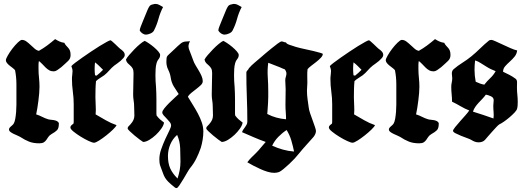

<svg xmlns="http://www.w3.org/2000/svg" viewBox="-20 -731 2684 982"><path d="M179 -471Q202 -484 222 -499Q242 -514 262 -531Q273 -524 284 -519Q295 -514 309 -512Q314 -502 319.5 -496.5Q325 -491 330 -485Q335 -479 338 -471Q341 -463 341 -449Q341 -431 328 -419Q322 -414 313 -405Q304 -396 293.5 -387.5Q283 -379 273 -372.5Q263 -366 255 -366Q242 -366 232 -371.5Q222 -377 213.5 -385.5Q205 -394 196.5 -403Q188 -412 179 -419Q177 -409 177 -399Q177 -389 177 -379Q177 -356 179.5 -333Q182 -310 182 -287Q182 -273 180.5 -254.5Q179 -236 176.5 -216.5Q174 -197 171 -178Q168 -159 165 -146Q181 -141 195.5 -133.5Q210 -126 226 -121Q233 -119 241 -118.5Q249 -118 256.5 -116.5Q264 -115 270.5 -112Q277 -109 281 -102V-98Q281 -75 272 -65.5Q263 -56 243 -45Q233 -39 227.5 -31Q222 -23 217 -15.5Q212 -8 204 -3Q196 2 181 2Q151 2 129 -6.5Q107 -15 83 -31Q78 -34 68.5 -38Q59 -42 49.5 -46.5Q40 -51 33 -56.5Q26 -62 26 -69Q26 -76 35.5 -84Q45 -92 49 -97Q55 -106 58 -123Q61 -140 62.5 -159Q64 -178 64 -196Q64 -214 64 -226Q64 -261 64 -299Q64 -337 57 -372Q52 -378 44 -384Q36 -390 28.5 -396Q21 -402 15.5 -409Q10 -416 10 -423Q10 -430 20 -447.5Q30 -465 43.5 -482.5Q57 -500 71 -513.5Q85 -527 92 -527Q104 -527 115 -519Q126 -511 136.5 -501Q147 -491 157.5 -482Q168 -473 179 -471Z M545 -525Q547 -525 554 -519Q561 -513 569 -505.5Q577 -498 584.5 -490.5Q592 -483 595 -481Q603 -476 610.5 -468Q618 -460 618 -450Q618 -442 611.5 -434.5Q605 -427 596.5 -419.5Q588 -412 579 -406Q570 -400 565 -396Q551 -385 539 -371Q527 -357 513 -346Q502 -338 491 -331.5Q480 -325 471 -316Q469 -296 468.5 -274.5Q468 -253 468 -233Q468 -211 469.5 -189.5Q471 -168 469 -146Q495 -131 521 -116Q547 -101 576 -91Q573 -83 557.5 -68Q542 -53 523 -38Q504 -23 486.5 -12Q469 -1 461 -1Q453 -1 433.5 -10Q414 -19 393 -32Q372 -45 356 -58Q340 -71 340 -79Q340 -86 345.5 -90.5Q351 -95 356 -99Q357 -103 357 -107Q357 -111 357 -115V-198Q357 -230 352.5 -262.5Q348 -295 348 -328Q348 -338 349.5 -347.5Q351 -357 351 -367Q351 -374 349 -380.5Q347 -387 345 -393Q349 -398 364.5 -410Q380 -422 401 -436.5Q422 -451 445.5 -467Q469 -483 489.5 -495.5Q510 -508 525.5 -516.5Q541 -525 545 -525ZM466 -412Q465 -404 464.5 -395.5Q464 -387 464 -379Q464 -371 464.5 -362.5Q465 -354 466 -346L474 -344Q483 -351 491 -358.5Q499 -366 507 -374Q497 -384 487 -394Q477 -404 466 -412Z M775 -711Q786 -711 795.5 -705.5Q805 -700 814 -695Q799 -666 790.5 -634.5Q782 -603 767 -574Q762 -565 749 -559.5Q736 -554 727 -554Q717 -554 708.5 -560Q700 -566 695 -574V-578Q695 -582 700 -595.5Q705 -609 712 -625.5Q719 -642 725 -657Q731 -672 734 -679Q739 -691 744.5 -699Q750 -707 764 -709Q767 -710 769.5 -710.5Q772 -711 775 -711ZM720 -522Q727 -519 740.5 -510Q754 -501 767 -490Q780 -479 789.5 -468Q799 -457 799 -450Q799 -438 791.5 -429Q784 -420 781 -409Q777 -395 776 -378.5Q775 -362 775 -347Q775 -316 778 -286Q780 -254 780 -221.5Q780 -189 780 -157Q780 -152 780 -148.5Q780 -145 781 -140Q789 -129 798.5 -120.5Q808 -112 819 -104Q817 -90 805 -73Q793 -56 777 -41Q761 -26 743.5 -15.5Q726 -5 712 -5Q707 -8 694 -17.5Q681 -27 667.5 -38.5Q654 -50 643.5 -60Q633 -70 633 -74Q633 -78 635 -82Q650 -97 657 -107.5Q664 -118 666 -128.5Q668 -139 667 -152Q666 -165 666 -187Q666 -202 663.5 -217Q661 -232 661 -247Q661 -275 662 -302Q663 -329 663 -357Q663 -373 658 -381.5Q653 -390 646 -396Q639 -402 633 -408Q627 -414 624 -426Q628 -435 640.5 -449.5Q653 -464 667.5 -479Q682 -494 696.5 -506Q711 -518 720 -522Z M952 -520Q944 -507 944 -493Q944 -489 946 -481Q951 -467 957 -452.5Q963 -438 968 -423Q972 -411 980 -397.5Q988 -384 996.5 -370Q1005 -356 1011 -342Q1017 -328 1017 -316Q1017 -305 1007 -295.5Q997 -286 984 -276Q971 -266 958.5 -256Q946 -246 941 -236Q953 -216 966.5 -194.5Q980 -173 992 -150.5Q1004 -128 1012 -105Q1020 -82 1020 -58Q1020 -38 1016.5 -16.5Q1013 5 1007 25Q997 54 984 80Q971 106 952 129Q947 135 937.5 151.5Q928 168 917.5 185.5Q907 203 897.5 217Q888 231 883 231Q877 231 872 226Q852 210 841.5 199.5Q831 189 824.5 178.5Q818 168 813.5 154.5Q809 141 800 118Q797 110 796 101Q795 92 795 84Q795 59 804.5 32Q814 5 825 -19Q836 -43 845.5 -62Q855 -81 855 -89Q855 -98 848 -107Q841 -116 832.5 -124.5Q824 -133 817 -141Q810 -149 810 -156Q810 -164 821 -177.5Q832 -191 846 -205Q860 -219 874 -231.5Q888 -244 894 -250Q887 -262 880.5 -271Q874 -280 868.5 -289.5Q863 -299 859 -310Q855 -321 853 -335Q850 -355 840.5 -374Q831 -393 831 -415Q831 -426 832 -434.5Q833 -443 842 -451Q858 -465 873 -480Q888 -495 905 -509Q915 -517 927.5 -518.5Q940 -520 952 -520ZM888 182Q895 161 899 139.5Q903 118 903 96Q903 62 901.5 26.5Q900 -9 886 -41Q863 -21 851 7.5Q839 36 839 67Q839 104 850.5 130Q862 156 888 182Z M1177 -711Q1188 -711 1197.5 -705.5Q1207 -700 1216 -695Q1201 -666 1192.5 -634.5Q1184 -603 1169 -574Q1164 -565 1151 -559.5Q1138 -554 1129 -554Q1119 -554 1110.5 -560Q1102 -566 1097 -574V-578Q1097 -582 1102 -595.5Q1107 -609 1114 -625.5Q1121 -642 1127 -657Q1133 -672 1136 -679Q1141 -691 1146.5 -699Q1152 -707 1166 -709Q1169 -710 1171.5 -710.5Q1174 -711 1177 -711ZM1122 -522Q1129 -519 1142.5 -510Q1156 -501 1169 -490Q1182 -479 1191.5 -468Q1201 -457 1201 -450Q1201 -438 1193.5 -429Q1186 -420 1183 -409Q1179 -395 1178 -378.5Q1177 -362 1177 -347Q1177 -316 1180 -286Q1182 -254 1182 -221.5Q1182 -189 1182 -157Q1182 -152 1182 -148.5Q1182 -145 1183 -140Q1191 -129 1200.5 -120.5Q1210 -112 1221 -104Q1219 -90 1207 -73Q1195 -56 1179 -41Q1163 -26 1145.5 -15.5Q1128 -5 1114 -5Q1109 -8 1096 -17.5Q1083 -27 1069.5 -38.5Q1056 -50 1045.5 -60Q1035 -70 1035 -74Q1035 -78 1037 -82Q1052 -97 1059 -107.5Q1066 -118 1068 -128.5Q1070 -139 1069 -152Q1068 -165 1068 -187Q1068 -202 1065.5 -217Q1063 -232 1063 -247Q1063 -275 1064 -302Q1065 -329 1065 -357Q1065 -373 1060 -381.5Q1055 -390 1048 -396Q1041 -402 1035 -408Q1029 -414 1026 -426Q1030 -435 1042.5 -449.5Q1055 -464 1069.5 -479Q1084 -494 1098.5 -506Q1113 -518 1122 -522Z M1420 -519Q1426 -519 1431.5 -516.5Q1437 -514 1443 -514Q1444 -508 1458.5 -502.5Q1473 -497 1493.5 -491Q1514 -485 1538.5 -480Q1563 -475 1583.5 -470Q1604 -465 1617.5 -461Q1631 -457 1631 -455Q1631 -446 1620.5 -435Q1610 -424 1596.5 -413.5Q1583 -403 1570.5 -393.5Q1558 -384 1553 -377Q1551 -360 1551.5 -342.5Q1552 -325 1552 -308Q1552 -297 1551 -287.5Q1550 -278 1550 -267Q1550 -246 1553 -224Q1556 -202 1559 -181Q1560 -170 1566 -152Q1572 -134 1579 -115.5Q1586 -97 1591 -81.5Q1596 -66 1596 -61Q1596 -53 1592 -44.5Q1588 -36 1583 -30Q1561 -5 1544.5 13Q1528 31 1506 58Q1499 67 1486.5 80.5Q1474 94 1459.5 107.5Q1445 121 1430.5 133Q1416 145 1407 149Q1402 151 1394.5 152Q1387 153 1382 153Q1367 153 1348.5 147.5Q1330 142 1311.5 133.5Q1293 125 1275.5 116Q1258 107 1245 99Q1255 85 1266.5 74Q1278 63 1289 52Q1303 38 1314.5 23.5Q1326 9 1339 -5Q1308 -16 1278 -29Q1248 -42 1218 -55Q1220 -62 1224.5 -68.5Q1229 -75 1233.5 -81Q1238 -87 1241.5 -94Q1245 -101 1245 -109Q1245 -172 1242.5 -234.5Q1240 -297 1240 -360Q1240 -366 1245.5 -371Q1251 -376 1253 -382Q1267 -398 1284 -412Q1301 -426 1317 -440Q1321 -444 1336 -456.5Q1351 -469 1368 -483Q1385 -497 1400 -508Q1415 -519 1420 -519ZM1352 -410Q1347 -375 1349.5 -337Q1352 -299 1352 -264Q1352 -252 1352 -236.5Q1352 -221 1351 -205.5Q1350 -190 1349 -175Q1348 -160 1347 -148Q1370 -136 1394 -129.5Q1418 -123 1443 -121Q1443 -140 1441.5 -158Q1440 -176 1440 -195Q1440 -215 1440.5 -234.5Q1441 -254 1441 -274Q1441 -286 1440 -297.5Q1439 -309 1439 -320Q1439 -330 1442 -338.5Q1445 -347 1445 -356Q1445 -362 1440.5 -370.5Q1436 -379 1429 -379Q1410 -388 1390.5 -395Q1371 -402 1352 -410ZM1372 14Q1398 26 1426.5 34Q1455 42 1484 44Q1478 15 1470 -12.5Q1462 -40 1446 -66Q1423 -51 1403.5 -31Q1384 -11 1372 14Z M1867 -525Q1869 -525 1876 -519Q1883 -513 1891 -505.5Q1899 -498 1906.5 -490.5Q1914 -483 1917 -481Q1925 -476 1932.5 -468Q1940 -460 1940 -450Q1940 -442 1933.5 -434.5Q1927 -427 1918.5 -419.5Q1910 -412 1901 -406Q1892 -400 1887 -396Q1873 -385 1861 -371Q1849 -357 1835 -346Q1824 -338 1813 -331.5Q1802 -325 1793 -316Q1791 -296 1790.5 -274.5Q1790 -253 1790 -233Q1790 -211 1791.5 -189.5Q1793 -168 1791 -146Q1817 -131 1843 -116Q1869 -101 1898 -91Q1895 -83 1879.5 -68Q1864 -53 1845 -38Q1826 -23 1808.5 -12Q1791 -1 1783 -1Q1775 -1 1755.5 -10Q1736 -19 1715 -32Q1694 -45 1678 -58Q1662 -71 1662 -79Q1662 -86 1667.5 -90.5Q1673 -95 1678 -99Q1679 -103 1679 -107Q1679 -111 1679 -115V-198Q1679 -230 1674.5 -262.5Q1670 -295 1670 -328Q1670 -338 1671.5 -347.5Q1673 -357 1673 -367Q1673 -374 1671 -380.5Q1669 -387 1667 -393Q1671 -398 1686.5 -410Q1702 -422 1723 -436.5Q1744 -451 1767.5 -467Q1791 -483 1811.5 -495.5Q1832 -508 1847.5 -516.5Q1863 -525 1867 -525ZM1788 -412Q1787 -404 1786.5 -395.5Q1786 -387 1786 -379Q1786 -371 1786.5 -362.5Q1787 -354 1788 -346L1796 -344Q1805 -351 1813 -358.5Q1821 -366 1829 -374Q1819 -384 1809 -394Q1799 -404 1788 -412Z M2122 -471Q2145 -484 2165 -499Q2185 -514 2205 -531Q2216 -524 2227 -519Q2238 -514 2252 -512Q2257 -502 2262.5 -496.5Q2268 -491 2273 -485Q2278 -479 2281 -471Q2284 -463 2284 -449Q2284 -431 2271 -419Q2265 -414 2256 -405Q2247 -396 2236.5 -387.5Q2226 -379 2216 -372.5Q2206 -366 2198 -366Q2185 -366 2175 -371.5Q2165 -377 2156.5 -385.5Q2148 -394 2139.5 -403Q2131 -412 2122 -419Q2120 -409 2120 -399Q2120 -389 2120 -379Q2120 -356 2122.5 -333Q2125 -310 2125 -287Q2125 -273 2123.5 -254.5Q2122 -236 2119.5 -216.5Q2117 -197 2114 -178Q2111 -159 2108 -146Q2124 -141 2138.5 -133.5Q2153 -126 2169 -121Q2176 -119 2184 -118.5Q2192 -118 2199.5 -116.5Q2207 -115 2213.5 -112Q2220 -109 2224 -102V-98Q2224 -75 2215 -65.5Q2206 -56 2186 -45Q2176 -39 2170.5 -31Q2165 -23 2160 -15.5Q2155 -8 2147 -3Q2139 2 2124 2Q2094 2 2072 -6.5Q2050 -15 2026 -31Q2021 -34 2011.5 -38Q2002 -42 1992.5 -46.5Q1983 -51 1976 -56.5Q1969 -62 1969 -69Q1969 -76 1978.5 -84Q1988 -92 1992 -97Q1998 -106 2001 -123Q2004 -140 2005.5 -159Q2007 -178 2007 -196Q2007 -214 2007 -226Q2007 -261 2007 -299Q2007 -337 2000 -372Q1995 -378 1987 -384Q1979 -390 1971.5 -396Q1964 -402 1958.5 -409Q1953 -416 1953 -423Q1953 -430 1963 -447.5Q1973 -465 1986.5 -482.5Q2000 -500 2014 -513.5Q2028 -527 2035 -527Q2047 -527 2058 -519Q2069 -511 2079.5 -501Q2090 -491 2100.5 -482Q2111 -473 2122 -471Z M2494 -527Q2498 -527 2514 -520Q2530 -513 2550 -503.5Q2570 -494 2590.5 -485Q2611 -476 2625 -473Q2623 -455 2612 -441.5Q2601 -428 2587.5 -416Q2574 -404 2563.5 -392Q2553 -380 2553 -364Q2570 -356 2585.5 -348Q2601 -340 2616 -329Q2625 -323 2624.5 -308.5Q2624 -294 2624 -284Q2624 -265 2626 -246.5Q2628 -228 2628 -210Q2628 -202 2627.5 -193Q2627 -184 2625 -176Q2623 -167 2611.5 -155Q2600 -143 2586 -131Q2572 -119 2557.5 -109Q2543 -99 2534 -95Q2529 -92 2519 -81.5Q2509 -71 2497.5 -58Q2486 -45 2475.5 -33Q2465 -21 2460 -15Q2448 -3 2428 -3Q2417 -3 2408 -6.5Q2399 -10 2391 -15Q2385 -19 2369.5 -24.5Q2354 -30 2338 -36.5Q2322 -43 2309.5 -49.5Q2297 -56 2297 -62Q2297 -67 2308 -81Q2319 -95 2333.5 -111Q2348 -127 2361.5 -142.5Q2375 -158 2380 -166Q2357 -175 2336 -187.5Q2315 -200 2292 -211Q2292 -230 2290 -249Q2288 -268 2288 -287Q2288 -298 2290.5 -309Q2293 -320 2293 -331Q2293 -337 2292 -343Q2291 -349 2291 -355Q2291 -369 2300 -377Q2321 -395 2345 -410Q2369 -425 2391 -443Q2413 -461 2435.5 -483Q2458 -505 2479 -522Q2484 -527 2494 -527ZM2410 -422Q2407 -399 2407 -374Q2407 -344 2413 -313Q2424 -308 2434.5 -304Q2445 -300 2457 -298Q2471 -316 2487.5 -331.5Q2504 -347 2515 -367Q2502 -372 2490.5 -377.5Q2479 -383 2468 -390Q2454 -398 2440 -407.5Q2426 -417 2410 -422ZM2465 -247Q2457 -236 2447.5 -226Q2438 -216 2428.5 -206Q2419 -196 2411 -184.5Q2403 -173 2399 -160Q2426 -152 2452 -143Q2478 -134 2504 -125Q2506 -142 2504.5 -158Q2503 -174 2503 -191Q2503 -198 2504 -204.5Q2505 -211 2505 -219Q2505 -232 2491 -238.5Q2477 -245 2465 -247Z"/></svg>

Font: Hand Textur
Style: Regular
Weight: 400
Designer: F. H. Ehmcke um 1935
Foundry: Peter Wiegel
Version: Version 1.000